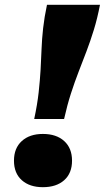

<svg xmlns="http://www.w3.org/2000/svg" viewBox="-20 -759 435 797"><path d="M395 -739H175Q164 -687 159 -642Q154 -597 152.5 -555.5Q151 -514 148.5 -470Q146 -426 140.5 -376Q135 -326 122 -265H246Q259 -323 274.5 -371Q290 -419 306.5 -461.5Q323 -504 339 -546Q355 -588 369.5 -635Q384 -682 395 -739ZM279 -92Q279 -40 246.5 -11Q214 18 158 18Q103 18 70.5 -11Q38 -40 38 -92Q38 -144 70.5 -173.5Q103 -203 158 -203Q214 -203 246.5 -173.5Q279 -144 279 -92Z"/></svg>

Font: Roboto Serif ExtraBold
Style: Italic
Weight: 800
Italic angle: -10°
Version: Version 1.007